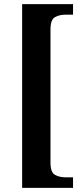

<svg xmlns="http://www.w3.org/2000/svg" viewBox="-20 -780 405 928"><path d="M87 128V-760H333V-709H296Q267 -709 245.5 -697Q224 -685 224 -637V5Q224 53 245.5 65Q267 77 296 77H333V128Z"/></svg>

Font: Noto Serif Lao Condensed
Style: Bold
Weight: 700
Width: 3
Designer: Monotype Design Team
Foundry: Monotype Imaging Inc.
Version: Version 2.003; ttfautohint (v1.8.4.7-5d5b)